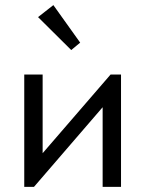

<svg xmlns="http://www.w3.org/2000/svg" viewBox="-20 -732 569 752"><path d="M147 -132 413 -440H454V0H382V-312L113 0H75V-440H147ZM129 -665 189 -712 294 -565 259 -536Z"/></svg>

Font: Tilda Sans
Style: Regular
Weight: 400
Designer: ParaType Ltd
Foundry: ParaType Ltd
Version: Version 1.002W